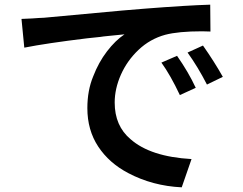

<svg xmlns="http://www.w3.org/2000/svg" viewBox="-20 -759 1040 822"><path d="M146 -682 168 -683Q218 -688 504 -714Q535 -716 601 -722Q779 -736 880 -739L881 -624L845 -625Q744 -625 687 -610Q622 -592 573 -545.5Q524 -499 497.5 -439Q471 -379 471 -320Q471 -220 539 -163Q624 -88 800 -78L758 43Q633 37 529 -18Q447 -61 400.5 -131.5Q354 -202 354 -296Q354 -372 379 -432Q402 -492 438 -539Q474 -586 513 -612L443 -605Q421 -603 410 -601L353 -595Q180 -574 84 -555L72 -678Q126 -680 146 -682ZM818 -383 750 -352Q710 -437 671 -491L738 -520Q787 -450 818 -383ZM934 -430 866 -397Q827 -473 783 -534L849 -564Q898 -494 934 -430Z"/></svg>

Font: Merged Yaku Han JP SemiBold
Style: Regular
Weight: 600
Designer: Ryoko NISHIZUKA 西塚涼子 (kana, bopomofo & ideographs); Paul D. Hunt (Latin, Greek & Cyrillic); Sandoll Communications 산돌커뮤니
Foundry: Adobe
Version: Version 2.004